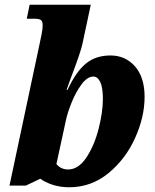

<svg xmlns="http://www.w3.org/2000/svg" viewBox="-20 -780 654 810"><path d="M150 -26 89 3H20L149 -604Q151 -614 155.5 -635.5Q160 -657 160 -674Q160 -689 153 -695Q146 -701 125 -701H93L105 -760H363L328 -596Q321 -561 277 -446L261 -401H265Q301 -478 342.5 -512Q384 -546 446 -546Q509 -546 549.5 -500Q590 -454 590 -371Q590 -287 550 -198Q510 -109 437.5 -49.5Q365 10 272 10Q234 10 202 -0.5Q170 -11 150 -26ZM414 -362Q414 -411 403 -434Q392 -457 374 -457Q348 -457 323.5 -423.5Q299 -390 281.5 -346Q264 -302 258 -272L218 -88Q237 -65 267 -65Q311 -65 344.5 -115.5Q378 -166 396 -236.5Q414 -307 414 -362Z"/></svg>

Font: Noto Serif NarrowBlack
Style: Italic
Weight: 900
Width: 4
Italic angle: -12°
Designer: Monotype Design Team
Foundry: Monotype Imaging Inc.
Version: Version 1.001